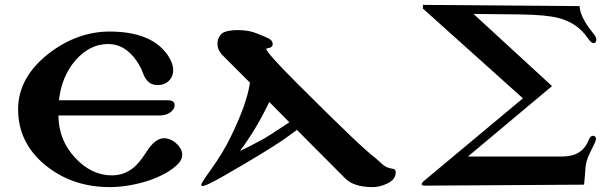

<svg xmlns="http://www.w3.org/2000/svg" viewBox="-20 -756 2481 785"><path d="M711 -89C720 -100 725 -111 725 -123C725 -142 714 -160 692 -177C678 -186 664 -191 651 -191C627 -191 603 -173 580 -137C559 -104 540 -81 523 -68C498 -49 470 -39 437 -39C382 -39 332 -63 288 -110C242 -159 219 -217 219 -284H635C650 -284 663 -288 674 -295C687 -304 694 -314 694 -326C694 -339 685 -346 666 -346H221C228 -411 251 -466 289 -510C328 -554 372 -576 422 -576C477 -576 522 -543 557 -476C568 -449 576 -418 609 -410C614 -409 620 -408 625 -408C660 -408 688 -432 688 -469C688 -491 678 -515 658 -541C613 -598 536 -627 428 -627C340 -627 257 -597 179 -537C96 -472 54 -396 54 -309C54 -218 91 -142 165 -81C240 -20 329 10 434 9C485 8 536 -1 589 -18C644 -37 685 -61 711 -89Z M1498 9C1519 10 1540 5 1560 -4C1585 -15 1597 -30 1598 -50C1599 -60 1593 -66 1580 -67C1567 -69 1556 -74 1545 -83L1515 -110C1482 -133 1375 -235 1195 -415C1111 -499 1069 -546 1069 -556C1069 -557 1070 -558 1071 -558C1087 -560 1095 -566 1095 -576C1095 -579 1094 -582 1093 -585C1088 -598 1060 -607 1033 -618C1011 -628 984 -633 952 -633C921 -633 899 -628 887 -619C875 -608 869 -594 869 -578C869 -560 876 -544 891 -529L1002 -418C994 -362 969 -291 927 -204C904 -155 875 -108 842 -62C816 -26 803 -6 803 -1C803 1 804 3 805 4C811 8 844 -7 904 -42C1007 -101 1084 -148 1136 -183C1157 -198 1177 -212 1194 -225L1392 -26C1414 -4 1449 8 1498 9ZM1163 -256C1102 -215 1064 -191 1048 -183C1011 -163 982 -148 961 -139C1005 -197 1045 -264 1081 -339Z M2412 -581C2416 -583 2418 -587 2418 -593C2418 -600 2415 -608 2409 -615C2394 -634 2381 -651 2372 -667C2357 -692 2350 -714 2350 -731L1709 -736V-721L2118 -354L1719 -21C1709 -13 1704 -7 1704 -3C1704 1 1708 3 1717 3L2368 -1C2371 -31 2373 -55 2374 -74C2376 -90 2381 -108 2390 -127L2412 -172C2419 -187 2418 -197 2409 -200C2400 -203 2392 -197 2386 -182C2369 -138 2333 -116 2278 -116H1893L2237 -404L1916 -699L2108 -697C2179 -696 2230 -691 2261 -683C2314 -670 2355 -642 2384 -599C2395 -583 2404 -577 2412 -581Z"/></svg>

Font: GFS Jackson
Style: Regular
Weight: 400
Designer: George Matthiopoulos
Foundry: George Matthiopoulos
Version: Version 1.0